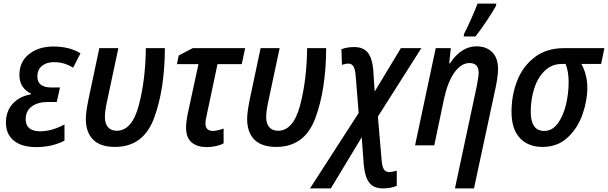

<svg xmlns="http://www.w3.org/2000/svg" viewBox="-20 -809 3385 1069"><path d="M13 -126Q13 -189 50 -230.5Q87 -272 152 -284L153 -288Q123 -301 105.5 -327.5Q88 -354 88 -392Q88 -465 141.5 -507.5Q195 -550 277 -550Q368 -550 428 -512L387 -432Q338 -463 281 -463Q239 -463 213.5 -442Q188 -421 188 -383Q188 -322 266 -322H314L296 -241H245Q190 -241 156.5 -216Q123 -191 123 -146Q123 -78 204 -78Q268 -78 339 -116V-26Q270 10 182 10Q101 10 57 -26Q13 -62 13 -126Z M458 -147Q458 -183 472 -253L533 -541H639L576 -245Q564 -190 564 -158Q564 -120 581.5 -100.5Q599 -81 630 -81Q715 -81 752.5 -221.5Q790 -362 792 -541H898Q897 -310 837.5 -150.5Q778 9 620 9Q539 9 498.5 -31.5Q458 -72 458 -147Z M1016 -99Q1016 -131 1026 -179L1085 -452H965L975 -500L1053 -541H1345L1326 -452H1191L1132 -173Q1124 -141 1124 -121Q1124 -101 1134.5 -90.5Q1145 -80 1165 -80Q1186 -80 1225 -93V-11Q1207 -1 1181.5 4.5Q1156 10 1132 10Q1077 10 1046.5 -16.5Q1016 -43 1016 -99Z M1356 -147Q1356 -183 1370 -253L1431 -541H1537L1474 -245Q1462 -190 1462 -158Q1462 -120 1479.5 -100.5Q1497 -81 1528 -81Q1613 -81 1650.5 -221.5Q1688 -362 1690 -541H1796Q1795 -310 1735.5 -150.5Q1676 9 1518 9Q1437 9 1396.5 -31.5Q1356 -72 1356 -147Z M1977 -180 1960 -391Q1957 -425 1947.5 -440Q1938 -455 1919 -455Q1905 -455 1884 -448L1881 -535Q1912 -547 1951 -547Q2003 -547 2027.5 -516.5Q2052 -486 2058 -422L2066 -299L2212 -541H2326L2084 -160L2105 85Q2108 119 2117.5 134Q2127 149 2148 149Q2161 149 2189 141V226Q2153 240 2112 240Q2060 240 2035.5 207.5Q2011 175 2005 105L1994 -45L1822 240H1706Z M2634 -327Q2645 -382 2645 -404Q2645 -458 2594 -458Q2548 -458 2510.5 -406Q2473 -354 2452 -258L2398 0H2291L2406 -541H2490L2481 -456H2485Q2548 -551 2633 -551Q2688 -551 2720.5 -518.5Q2753 -486 2753 -425Q2753 -392 2742 -333L2619 240H2513ZM2563 -619Q2580 -651 2603.5 -704Q2627 -757 2639 -789H2743L2742 -777Q2724 -744 2688.5 -691Q2653 -638 2627 -606H2562Z M2828 -186Q2828 -279 2859.5 -359.5Q2891 -440 2957 -490.5Q3023 -541 3121 -541H3345L3327 -453H3217Q3250 -393 3250 -320Q3250 -248 3223 -171.5Q3196 -95 3140 -43Q3084 9 3001 9Q2920 9 2874 -41Q2828 -91 2828 -186ZM3146 -352Q3146 -412 3129 -453H3109Q3051 -453 3011.5 -413.5Q2972 -374 2953.5 -313.5Q2935 -253 2935 -187Q2935 -80 3010 -80Q3054 -80 3084.5 -120.5Q3115 -161 3130.5 -223.5Q3146 -286 3146 -352Z"/></svg>

Font: Noto Sans UI NarrowMedium
Style: Italic
Weight: 500
Width: 4
Italic angle: -12°
Designer: Monotype Design Team
Foundry: Monotype Imaging Inc.
Version: Version 1.001